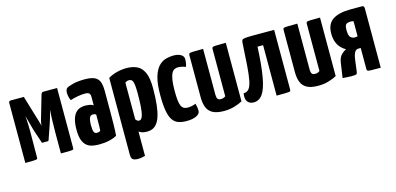

<svg xmlns="http://www.w3.org/2000/svg" viewBox="-66 -904 3082 1496"><g transform="rotate(-15 1475.5 -156.5)"><path d="M42 0V-486Q42 -486 44 -493Q46 -500 59 -500H164L218 -320Q223 -304 227 -291Q231 -278 233.5 -268.5Q236 -259 237.5 -253.5Q239 -248 239 -248Q238 -249 241.5 -269Q245 -289 255 -321L303 -486Q307 -494 310 -497Q313 -500 321 -500H432V-14Q432 -7 427 -4Q422 -1 400.5 -0.5Q379 0 329 0V-170Q329 -232 331 -278.5Q333 -325 335 -352Q333 -342 328 -323.5Q323 -305 317 -285Q311 -265 305 -247Q299 -229 296 -220L262 -122Q258 -118 253 -118H208L174 -220Q171 -228 167 -242.5Q163 -257 158 -276Q153 -295 147.5 -315Q142 -335 137 -353Q137 -353 137 -352Q137 -351 137 -351Q140 -324 141.5 -278Q143 -232 142 -172L141 -14Q141 -7 135 -4.5Q129 -2 108 -1Q87 0 42 0Z M636 10Q608 10 582.5 5Q557 0 537 -16Q517 -32 505.5 -63Q494 -94 494 -146Q494 -197 503.5 -229.5Q513 -262 529.5 -280Q546 -298 566.5 -304.5Q587 -311 609 -311Q620 -311 640 -308Q660 -305 673 -296Q673 -296 673 -307.5Q673 -319 673 -335Q673 -351 673 -365Q673 -378 669 -386Q665 -394 656 -398Q647 -402 631 -402Q603 -402 569.5 -396Q536 -390 511 -381Q502 -398 499 -416Q496 -434 496 -446Q496 -455 499.5 -465.5Q503 -476 510 -481Q521 -489 560 -499.5Q599 -510 659 -510Q728 -510 756.5 -483Q785 -456 785 -388V-341Q785 -284 785 -224Q785 -164 784 -111.5Q783 -59 780 -22Q755 -7 718 1.5Q681 10 636 10ZM644 -82Q651 -82 659 -84.5Q667 -87 671 -92Q672 -103 672.5 -125.5Q673 -148 673 -174Q673 -200 673 -221Q668 -226 660.5 -227.5Q653 -229 647 -229Q639 -229 632.5 -225.5Q626 -222 621.5 -213Q617 -204 614.5 -188.5Q612 -173 612 -149Q612 -131 613.5 -118.5Q615 -106 618.5 -97.5Q622 -89 628.5 -85.5Q635 -82 644 -82Z M899 197Q870 197 857.5 187Q845 177 845 148V-471Q874 -489 913.5 -499.5Q953 -510 993 -510Q1041 -510 1077 -493.5Q1113 -477 1133.5 -433Q1154 -389 1154 -307Q1154 -227 1147.5 -171Q1141 -115 1129 -79.5Q1117 -44 1100.5 -24.5Q1084 -5 1064.5 2.5Q1045 10 1023 10Q1001 10 985 5.5Q969 1 957 -9V188Q944 192 928.5 194.5Q913 197 899 197ZM985 -89Q993 -89 1000.5 -95.5Q1008 -102 1014.5 -123Q1021 -144 1024.5 -186.5Q1028 -229 1028 -300Q1028 -348 1024 -372.5Q1020 -397 1011 -405.5Q1002 -414 987 -414Q971 -414 957 -402V-107Q964 -97 970.5 -93Q977 -89 985 -89Z M1342 10Q1303 10 1275 0Q1247 -10 1229 -37Q1211 -64 1202.5 -112.5Q1194 -161 1194 -239Q1194 -329 1210 -383Q1226 -437 1252 -464.5Q1278 -492 1309.5 -501Q1341 -510 1372 -510Q1409 -510 1432 -496.5Q1455 -483 1455 -459Q1455 -448 1453 -432.5Q1451 -417 1445 -399Q1433 -404 1415.5 -408Q1398 -412 1382 -412Q1369 -412 1356 -406.5Q1343 -401 1333 -383.5Q1323 -366 1317 -332Q1311 -298 1311 -241Q1311 -198 1314 -168.5Q1317 -139 1324.5 -121.5Q1332 -104 1345 -96.5Q1358 -89 1378 -89Q1394 -89 1412 -93Q1430 -97 1442 -103Q1447 -84 1449 -70.5Q1451 -57 1451 -44Q1451 -19 1420.5 -4.5Q1390 10 1342 10Z M1645 10Q1585 10 1552.5 -8Q1520 -26 1507 -59.5Q1494 -93 1494 -140V-480Q1494 -490 1498.5 -494Q1503 -498 1527.5 -499Q1552 -500 1610 -500V-133Q1610 -118 1612.5 -107.5Q1615 -97 1622 -91.5Q1629 -86 1643 -86Q1653 -86 1663 -89Q1673 -92 1681 -99V-480Q1681 -490 1685.5 -494Q1690 -498 1713 -499Q1736 -500 1793 -500V-28Q1769 -14 1729.5 -2Q1690 10 1645 10Z M1884 5Q1852 5 1835 -16.5Q1818 -38 1825 -84Q1852 -84 1868 -102.5Q1884 -121 1893 -164.5Q1902 -208 1907.5 -282Q1913 -356 1919 -468Q1920 -482 1924.5 -488.5Q1929 -495 1948.5 -497.5Q1968 -500 2014 -500H2183V-20Q2183 -13 2181.5 -8.5Q2180 -4 2170.5 -2.5Q2161 -1 2137.5 -0.5Q2114 0 2069 0V-407H2024Q2017 -257 2001 -166.5Q1985 -76 1957 -35.5Q1929 5 1884 5Z M2405 10Q2345 10 2312.5 -8Q2280 -26 2267 -59.5Q2254 -93 2254 -140V-480Q2254 -490 2258.5 -494Q2263 -498 2287.5 -499Q2312 -500 2370 -500V-133Q2370 -118 2372.5 -107.5Q2375 -97 2382 -91.5Q2389 -86 2403 -86Q2413 -86 2423 -89Q2433 -92 2441 -99V-480Q2441 -490 2445.5 -494Q2450 -498 2473 -499Q2496 -500 2553 -500V-28Q2529 -14 2489.5 -2Q2450 10 2405 10Z M2670 5Q2653 5 2636 3.5Q2619 2 2601 1L2619 -121Q2624 -153 2639 -173Q2654 -193 2685 -209Q2666 -219 2647.5 -237.5Q2629 -256 2617 -285.5Q2605 -315 2605 -356Q2605 -434 2655 -467Q2705 -500 2798 -500H2890Q2904 -500 2906.5 -491Q2909 -482 2909 -482V0Q2855 0 2832 -0.5Q2809 -1 2803.5 -5Q2798 -9 2798 -17V-189H2779Q2759 -189 2748 -169Q2737 -149 2732 -109L2720 -17Q2719 -4 2711.5 0.5Q2704 5 2670 5ZM2775 -280Q2781 -280 2786.5 -281Q2792 -282 2798 -283V-405Q2792 -407 2786.5 -407.5Q2781 -408 2774 -408Q2749 -408 2738 -398Q2727 -388 2727 -353Q2727 -305 2742.5 -292.5Q2758 -280 2775 -280Z"/></g></svg>

Font: Yanone Kaffeesatz ExtraLight
Style: Regular
Weight: 200
Designer: Yanone (Cyrillic: Daniel Pouzeot, Huerta Tipografica, and Cyreal)
Foundry: Yanone
Version: Version 2.003